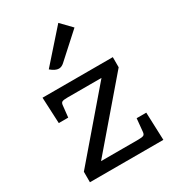

<svg xmlns="http://www.w3.org/2000/svg" viewBox="-186 -857 845 951"><g transform="rotate(-30 236.5 -381.0)"><path d="M351 -419H156Q134 -419 126 -415Q118 -411 117 -396L110 -331H56L49 -480H451V-422L143 -63H356Q378 -63 386 -67Q394 -71 395 -86L402 -159H457L463 0H43V-60ZM302 -762 360 -702 223 -578Q208 -564 192 -564Q172 -564 146 -586Z"/></g></svg>

Font: Enriqueta
Style: Regular
Weight: 400
Designer: Viviana Monsalve, Gustavo Ibarra
Foundry: Viviana Monsalve, Gustavo Ibarra
Version: Version 1.002